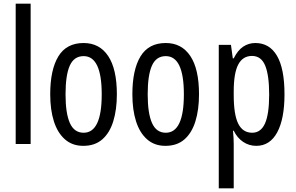

<svg xmlns="http://www.w3.org/2000/svg" viewBox="-20 -780 1602 1040"><path d="M146 0H65V-760H146Z M613 -269Q613 -186 593.5 -123Q574 -60 534 -25Q494 10 431 10Q372 10 332 -25Q292 -60 272 -122.5Q252 -185 252 -269Q252 -402 296 -474.5Q340 -547 433 -547Q519 -547 566 -476.5Q613 -406 613 -269ZM335 -269Q335 -166 358.5 -113.5Q382 -61 433 -61Q531 -61 531 -269Q531 -476 433 -476Q381 -476 358 -424.5Q335 -373 335 -269Z M1058 -269Q1058 -186 1038.5 -123Q1019 -60 979 -25Q939 10 876 10Q817 10 777 -25Q737 -60 717 -122.5Q697 -185 697 -269Q697 -402 741 -474.5Q785 -547 878 -547Q964 -547 1011 -476.5Q1058 -406 1058 -269ZM780 -269Q780 -166 803.5 -113.5Q827 -61 878 -61Q976 -61 976 -269Q976 -476 878 -476Q826 -476 803 -424.5Q780 -373 780 -269Z M1363 -547Q1440 -547 1480.5 -477.5Q1521 -408 1521 -269Q1521 -136 1481.5 -63Q1442 10 1368 10Q1329 10 1297 -11.5Q1265 -33 1246 -72H1242Q1244 -51 1245 -33Q1246 -15 1246 0V240H1165V-537H1231L1241 -464H1246Q1268 -508 1297.5 -527.5Q1327 -547 1363 -547ZM1345 -477Q1295 -477 1270.5 -430.5Q1246 -384 1246 -285V-265Q1246 -159 1270.5 -110Q1295 -61 1346 -61Q1393 -61 1415.5 -111.5Q1438 -162 1438 -268Q1438 -372 1416.5 -424.5Q1395 -477 1345 -477Z"/></svg>

Font: Noto Sans Sinhala UI ExtraCondensed
Style: Regular
Weight: 400
Width: 2
Designer: Jelle Bosma - Monotype Design Team
Foundry: Monotype Imaging Inc.
Version: Version 2.006; ttfautohint (v1.8.4.7-5d5b)